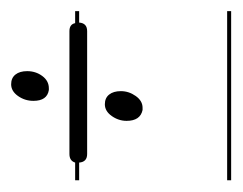

<svg xmlns="http://www.w3.org/2000/svg" viewBox="-64 -374 425 336"><g transform="rotate(-90 148.0 -206.5)"><path d="M296 -280H276Q275 -266 261 -266H46Q32 -266 31 -280H0V-287H31Q34 -297 46 -297H261Q273 -297 275 -287H296ZM168 -399Q179 -399 185 -391.5Q191 -384 191 -371Q191 -356 182.5 -344.5Q174 -333 161 -333H158Q139 -336 139 -360Q139 -375 147.5 -387Q156 -399 168 -399ZM133 -235Q144 -235 150 -227.5Q156 -220 156 -207Q156 -193 147.5 -181Q139 -169 127 -169H123Q104 -173 104 -197Q104 -211 112.5 -223Q121 -235 133 -235ZM296 -14H0V-21H296Z"/></g></svg>

Font: Gruenewald VA 3. Klasse
Style: Regular
Weight: 400
Designer: Peter Wiegel
Foundry: Peter Wiegel, nach dem Schriftentwurf von Dr. H. Gr¸newald
Version: Version 0.007